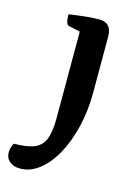

<svg xmlns="http://www.w3.org/2000/svg" viewBox="-168 -519 600 849"><g transform="rotate(15 131.5 -94.0)"><path d="M9.7 270Q-20.2 270 -38.3 254.5Q-56.4 239 -56.4 212.4Q-56.4 203.7 -53.3 191.7Q-50.2 179.6 -44.4 170.9Q15.9 170.9 49.3 156.9Q82.7 142.8 95.9 108.5Q109.1 74.3 109.1 13V-395.4L121.1 -380.4L56.4 -395Q41 -398.4 41 -444.5Q88.5 -451.3 119.9 -454.4Q151.4 -457.6 179.8 -457.6Q236.2 -457.6 236.2 -393.8V-137.4Q236.2 -54.1 218.3 19.8Q200.4 93.7 169.5 149.8Q138.6 205.9 97.6 237.9Q56.6 270 9.7 270Z"/></g></svg>

Font: Pitagon Serif
Style: Regular
Weight: 400
Designer: Travis Tran
Foundry: Pitagon
Version: Version 1.000;gftools[0.9.26]